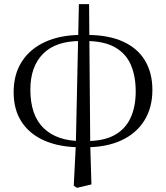

<svg xmlns="http://www.w3.org/2000/svg" viewBox="-20 -701 809 936"><path d="M339.6 204.1 349.7 2.7 364.6 -680.9H414.3L419.9 2.6L425.7 198.1L355.1 214.8ZM372.9 16.9Q273.6 16.9 200.3 -14Q126.9 -44.9 86.7 -104.8Q46.5 -164.6 46.5 -251.7Q46.5 -339 86.9 -401.5Q127.4 -464 201.7 -497.4Q276 -530.8 377.1 -530.8L372.2 -501.1Q251.1 -501.1 189.5 -438.4Q128 -375.8 128 -264.4Q128 -138.5 193.2 -75.9Q258.5 -13.3 376.8 -13.3ZM398.3 16.9 401.6 -13.3Q485.2 -13.3 538.1 -42.3Q591 -71.4 616.3 -126Q641.6 -180.5 641.6 -254.8Q641.6 -331.1 617.4 -386Q593.3 -440.9 539.6 -471Q485.9 -501.1 397 -501.1L401.1 -530.8Q508.8 -530.8 580.2 -498.1Q651.6 -465.4 687.3 -405.1Q722.9 -344.8 722.9 -262.9Q722.9 -175.9 683.3 -112.8Q643.6 -49.8 571 -16.4Q498.4 16.9 398.3 16.9Z"/></svg>

Font: Noto Serif JP
Style: Regular
Weight: 200
Designer: Ryoko NISHIZUKA 西塚涼子 (kana & ideographs); Frank Grießhammer (Latin, Greek & Cyrillic); Wenlong ZHANG 张文龙 (bopomofo); San
Foundry: Adobe
Version: Version 2.001;hotconv 1.1.0;makeotfexe 2.6.0